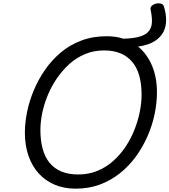

<svg xmlns="http://www.w3.org/2000/svg" viewBox="-20 -1111 1015 1150"><path d="M433 19Q364 19 308 -4.5Q252 -28 212 -72Q172 -116 150.5 -178Q129 -240 129 -316Q129 -375 142 -439.5Q155 -504 182 -569Q209 -634 249.5 -692.5Q290 -751 344 -796.5Q398 -842 467 -868Q536 -894 618 -894Q645 -894 670.5 -890.5Q696 -887 719 -879Q782 -881 819 -892.5Q856 -904 872.5 -926Q889 -948 890 -979.5Q891 -1011 882 -1053Q879 -1067 889.5 -1076.5Q900 -1086 915.5 -1089.5Q931 -1093 945 -1089Q959 -1085 962 -1071Q975 -1030 975 -991Q975 -952 958.5 -919.5Q942 -887 905.5 -864Q869 -841 807 -832Q860 -789 890 -719Q920 -649 920 -559Q920 -494 906 -427Q892 -360 863.5 -295Q835 -230 794 -173.5Q753 -117 698.5 -73.5Q644 -30 578 -5.5Q512 19 433 19ZM448 -66Q510 -66 562 -87Q614 -108 656.5 -145.5Q699 -183 731 -230.5Q763 -278 784.5 -332Q806 -386 817 -440Q828 -494 828 -543Q828 -608 814 -658Q800 -708 771 -741.5Q742 -775 700.5 -792Q659 -809 603 -809Q543 -809 490.5 -787.5Q438 -766 396 -728Q354 -690 321 -642Q288 -594 266 -540.5Q244 -487 233 -434Q222 -381 222 -332Q222 -268 236 -218Q250 -168 278 -134.5Q306 -101 348.5 -83.5Q391 -66 448 -66Z"/></svg>

Font: Playwrite HR
Style: Regular
Weight: 400
Designer: Veronika Burian, José Scaglione
Foundry: TypeTogether
Version: Version 1.002